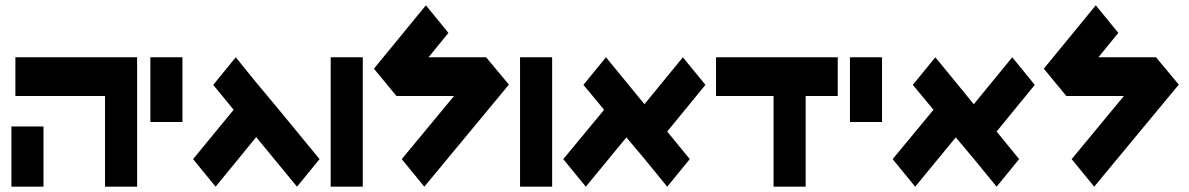

<svg xmlns="http://www.w3.org/2000/svg" viewBox="-20 -948 4482 724"><path d="M38 -732H376H497V-244H376V-586H38ZM23 -471H144V-244H23Z M547 -732H668V-488H547Z M869 -732 946 -637 1032 -534 1185 -348 1100 -244 946 -431 793 -244 708 -348 861 -534 784 -628Z M1227 -732H1348V-244H1227Z M1586 -928 1671 -824 1596 -732H1813L1899 -629L1580 -244L1495 -348L1692 -586H1475L1390 -689Z M1941 -732H2062V-244H1941Z M2265 -732 2343 -637 2410 -555 2555 -732 2640 -628 2496 -452 2581 -348 2496 -244 2411 -348 2342 -430 2189 -244 2104 -348 2258 -534 2180 -628Z M2680 -732H2897H3018H3139V-586H3018V-244H2897V-586H2680Z M3185 -732H3306V-488H3185Z M3507 -732 3585 -637 3652 -555 3797 -732 3882 -628 3738 -452 3823 -348 3738 -244 3653 -348 3584 -430 3431 -244 3346 -348 3500 -534 3422 -628Z M4112 -928 4197 -824 4122 -732H4339L4425 -629L4106 -244L4021 -348L4218 -586H4001L3916 -689Z"/></svg>

Font: PatchSans
Style: PatchSans
Weight: 400
Version: Version 1.0